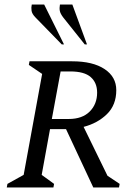

<svg xmlns="http://www.w3.org/2000/svg" viewBox="-20 -832 591 852"><path d="M10 0 13 -16 85 -56 167 -504 108 -544 111 -560H300Q392 -560 444 -525.5Q496 -491 496 -432Q496 -366 454.5 -325.5Q413 -285 351 -269L457 -52L511 -16L508 0H394L273 -259H202L165 -56L220 -16L217 0ZM292 -515H249L210 -304H285Q345 -304 378 -337Q411 -370 411 -421Q411 -465 382.5 -490Q354 -515 292 -515ZM356 -635 261 -754Q248 -771 245.5 -783.5Q243 -796 246 -812H301L366 -635ZM254 -635 138 -754Q122 -770 120 -784.5Q118 -799 121 -812H176L264 -635Z"/></svg>

Font: Spectral SC
Style: Italic
Weight: 400
Italic angle: -10°
Designer: Jean-Baptiste Levee
Foundry: Production Type
Version: Version 2.001